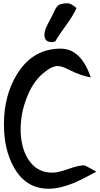

<svg xmlns="http://www.w3.org/2000/svg" viewBox="-20 -1100 608 1172"><path d="M276 52Q136 52 63 -82Q4 -189 4 -340Q4 -519 85 -649Q181 -803 350 -803Q475 -803 534 -627Q468 -640 404 -673Q358 -697 332 -697Q295 -697 240 -650Q177 -596 140 -495Q106 -404 106 -312Q106 -205 149 -133Q201 -46 300 -46Q334 -46 397 -68.5Q460 -91 495 -91Q499 -91 568 -52Q473 0 428 18Q345 52 276 52ZM318 -848Q309 -843 297 -843Q251 -843 251 -887Q251 -913 271 -952Q302 -1010 304 -1015Q320 -1055 336 -1067.5Q352 -1080 395 -1080Q412 -1080 447 -1051Q427 -1005 383 -945Q335 -880 318 -848Z"/></svg>

Font: Wortlaut AH
Style: SemiBold
Weight: 600
Designer: Andreas Höfeld
Foundry: Fontgrube AH
Version: Version 2.59